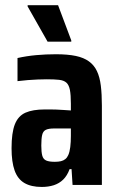

<svg xmlns="http://www.w3.org/2000/svg" viewBox="-20 -733 469 761"><path d="M145.7 8Q103.5 8 76.8 -7.6Q50.1 -23.2 37.9 -57.3Q25.8 -91.3 25.8 -145.5Q25.8 -207.1 38.9 -240.3Q52 -273.5 81 -286.4Q110.1 -299.2 157.7 -299.2Q167.8 -299.2 179.4 -299.2Q190.9 -299.2 203.8 -298.7Q216.6 -298.2 230.8 -297.2Q244.9 -296.2 260.9 -295.2V-322Q260.9 -356.8 257.1 -376.5Q253.2 -396.2 243.3 -405.3Q233.4 -414.4 214.3 -416.6Q195.3 -418.7 165.3 -418.7Q148.3 -418.7 129.4 -417.9Q110.5 -417.1 90.8 -415.6Q71 -414 49.4 -411.4V-503Q85.1 -511 123.5 -514.5Q161.9 -518 202 -518Q248.2 -518 280.2 -511.3Q312.1 -504.6 332.6 -489.6Q353.2 -474.7 364.3 -451Q375.5 -427.4 379.6 -393.5Q383.8 -359.7 383.8 -314.4V0H267.6L263.6 -62.7H255.9Q246.3 -36.6 230.5 -21.2Q214.8 -5.9 193.2 1.1Q171.5 8 145.7 8ZM197.1 -91.7Q211.3 -91.7 221.4 -94.1Q231.5 -96.4 239 -102.5Q246.4 -108.5 250.7 -118.6Q256.1 -130.8 258.5 -150.2Q260.9 -169.6 260.9 -194.5V-223.8H194Q172.4 -223.8 161.4 -218.3Q150.4 -212.8 147.1 -198Q143.7 -183.3 143.7 -155.9Q143.7 -130.3 147.5 -116.2Q151.3 -102.1 162.9 -96.9Q174.5 -91.7 197.1 -91.7ZM168.6 -567.9 89.5 -707.5V-712.5H210.1L262.5 -572.9V-567.9Z"/></svg>

Font: Saira Thin Condensed
Style: Regular
Weight: 100
Width: 3
Version: Version 1.101